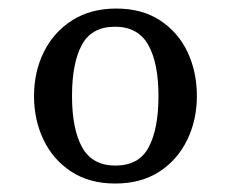

<svg xmlns="http://www.w3.org/2000/svg" viewBox="-20 -728 540 449"><path d="M249.5 -298.8Q189.5 -298.8 147 -326.4Q104.5 -354 82 -400.6Q59.6 -447.3 59.6 -503.4Q59.6 -560.1 82.5 -606.4Q105.5 -652.8 148.7 -680.4Q191.9 -708 252 -708Q312 -708 354.2 -680.4Q396.5 -652.8 418.5 -606.4Q440.4 -560.1 440.4 -503.4Q440.4 -447.3 417.7 -400.6Q395 -354 352.3 -326.4Q309.6 -298.8 249.5 -298.8ZM250 -340.8Q304.7 -340.8 327.6 -383.5Q350.6 -426.3 350.6 -503.4Q350.6 -580.6 326.7 -623Q302.7 -665.5 249 -665.5Q194.3 -665.5 171.4 -623Q148.4 -580.6 148.4 -503.4Q148.4 -426.3 172.1 -383.5Q195.8 -340.8 250 -340.8Z"/></svg>

Font: Gelasio
Style: Regular
Weight: 400
Designer: Eben Sorkin
Foundry: Eben Sorkin
Version: Version 1.008